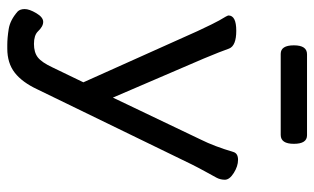

<svg xmlns="http://www.w3.org/2000/svg" viewBox="-192 -528 883 540"><g transform="rotate(90 250.0 -257.5)"><path d="M360 -679Q384 -679 384 -642Q384 -605 359 -605H131Q107 -605 107 -642Q107 -679 132 -679ZM37 -432Q23 -455 23 -458Q23 -480 66 -480Q108 -480 116 -460Q124 -437 144 -389L254 -133L372 -380Q391 -418 407 -472Q411 -485 429 -485Q447 -485 466 -473Q485 -461 485 -448Q485 -435 479 -424Q473 -413 462 -393Q451 -373 442 -355L231 79Q211 122 184 143Q157 164 116 164H106Q86 164 61 160Q36 156 12 135Q5 128 5 115Q5 102 16.5 82.5Q28 63 41 63Q54 63 68 78Q79 89 103 89Q127 89 141 78Q155 67 169 37L211 -50L67 -371Q45 -418 37 -432Z"/></g></svg>

Font: Moon Stars Kai
Style: Bold
Weight: 700
Designer: GuiWonder
Version: Version 1.101